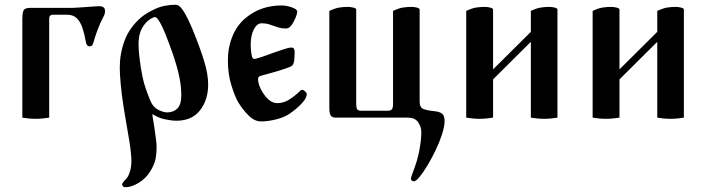

<svg xmlns="http://www.w3.org/2000/svg" viewBox="-20 -495 2972 808"><path d="M74 0V-417Q74 -437 78.5 -449.5Q83 -462 108 -462H287Q298 -462 316.5 -463.5Q335 -465 351 -466Q363 -467 379.5 -468Q396 -469 397 -469Q422 -469 422 -449Q422 -436 415 -424Q402 -400 390.5 -369Q379 -338 374 -319Q371 -307 367 -303.5Q363 -300 357 -300Q344 -300 341 -320Q336 -350 327.5 -376Q319 -402 304 -417.5Q289 -433 262 -433H201Q196 -433 191.5 -429.5Q187 -426 187 -414V0Q174 2 160 3.5Q146 5 130 5Q114 5 100.5 3.5Q87 2 74 0Z M484 -211Q484 -269 504 -323.5Q524 -378 573 -421Q594 -439 632 -457Q670 -475 720 -475Q733 -475 746.5 -456.5Q760 -438 772 -412.5Q784 -387 793 -365Q821 -296 838.5 -240Q856 -184 856 -139Q856 -75 822 -31Q788 13 723 13Q701 13 673.5 7Q646 1 623 -14L621 -12Q625 10 629 37.5Q633 65 636 88Q639 111 639 120Q639 163 631.5 185.5Q624 208 611 228Q594 256 563.5 274.5Q533 293 507 293Q502 293 498 289.5Q494 286 494 282Q494 277 500 269.5Q506 262 510 259Q520 249 526.5 228Q533 207 533 184Q533 154 524.5 100Q516 46 502 -33Q492 -94 488 -140Q484 -186 484 -211ZM563 -309Q563 -284 567.5 -247Q572 -210 580 -171Q587 -138 599.5 -105Q612 -72 617 -62Q629 -40 649.5 -31Q670 -22 683 -22Q710 -22 726.5 -38.5Q743 -55 743 -95Q743 -139 730.5 -190Q718 -241 694 -305Q689 -318 681.5 -338Q674 -358 665 -377.5Q656 -397 647.5 -410Q639 -423 632 -423Q624 -423 607 -411Q590 -399 576.5 -374Q563 -349 563 -309Z M939 -241Q939 -295 958.5 -343Q978 -391 1017 -422Q1079 -472 1165 -472Q1186 -472 1208.5 -464Q1231 -456 1231 -446Q1231 -439 1224.5 -422Q1218 -405 1207.5 -390Q1197 -375 1183 -375Q1166 -375 1152 -379.5Q1138 -384 1126 -388Q1113 -393 1103 -395Q1093 -397 1081 -397Q1062 -397 1048.5 -372Q1035 -347 1035 -305Q1035 -300 1036 -285.5Q1037 -271 1040 -259Q1043 -247 1049 -247Q1057 -247 1083.5 -256Q1110 -265 1131 -273Q1153 -281 1175 -288Q1197 -295 1205 -295Q1214 -295 1217 -290Q1220 -285 1220 -277Q1220 -258 1218 -240.5Q1216 -223 1207 -217Q1203 -214 1186 -208Q1169 -202 1147.5 -195.5Q1126 -189 1106.5 -184Q1087 -179 1077 -176Q1066 -173 1066 -162Q1066 -149 1071.5 -134Q1077 -119 1086 -105Q1102 -81 1116.5 -71Q1131 -61 1147 -61Q1173 -61 1195.5 -75Q1218 -89 1233 -103Q1239 -109 1243.5 -113Q1248 -117 1252 -117Q1257 -117 1264 -110.5Q1271 -104 1271 -99Q1271 -83 1251 -61Q1231 -39 1201 -18Q1179 -2 1143.5 7Q1108 16 1079 16Q1051 16 1026.5 -8.5Q1002 -33 983 -64Q970 -85 954.5 -133.5Q939 -182 939 -241Z M1366 -41V-449Q1389 -460 1406.5 -463Q1424 -466 1444 -466Q1455 -466 1467 -463Q1479 -460 1479 -455V-58Q1479 -42 1483 -35.5Q1487 -29 1500 -29H1612Q1625 -29 1629.5 -35.5Q1634 -42 1634 -58V-449Q1657 -460 1674.5 -463Q1692 -466 1712 -466Q1723 -466 1734.5 -463Q1746 -460 1746 -455V-67Q1746 -43 1761.5 -36.5Q1777 -30 1809 -27Q1830 -25 1840.5 -16.5Q1851 -8 1851 14Q1851 37 1840.5 69.5Q1830 102 1813.5 136.5Q1797 171 1779 201Q1761 231 1745.5 249.5Q1730 268 1722 268Q1717 268 1713 264.5Q1709 261 1709 258Q1709 253 1715 237Q1737 181 1745 136.5Q1753 92 1753 61Q1753 38 1739.5 19Q1726 0 1695 0H1394Q1378 0 1372 -8.5Q1366 -17 1366 -41Z M1942 0V-449Q1965 -460 1982.5 -463Q2000 -466 2020 -466Q2031 -466 2043 -463Q2055 -460 2055 -455V-203L2214 -361V-449Q2237 -460 2254.5 -463Q2272 -466 2292 -466Q2303 -466 2314.5 -463Q2326 -460 2326 -455V0Q2313 2 2299.5 3.5Q2286 5 2270 5Q2254 5 2240.5 3.5Q2227 2 2214 0V-319L2055 -161V0Q2042 2 2028 3.5Q2014 5 1998 5Q1982 5 1968.5 3.5Q1955 2 1942 0Z M2474 0V-449Q2497 -460 2514.5 -463Q2532 -466 2552 -466Q2563 -466 2575 -463Q2587 -460 2587 -455V-203L2746 -361V-449Q2769 -460 2786.5 -463Q2804 -466 2824 -466Q2835 -466 2846.5 -463Q2858 -460 2858 -455V0Q2845 2 2831.5 3.5Q2818 5 2802 5Q2786 5 2772.5 3.5Q2759 2 2746 0V-319L2587 -161V0Q2574 2 2560 3.5Q2546 5 2530 5Q2514 5 2500.5 3.5Q2487 2 2474 0Z"/></svg>

Font: Monomakh
Style: Regular
Weight: 400
Version: Version 1.200; ttfautohint (v1.8.4.7-5d5b)